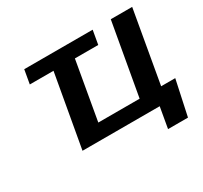

<svg xmlns="http://www.w3.org/2000/svg" viewBox="-174 -954 1448 1368"><g transform="rotate(-30 550.0 -270.0)"><path d="M343 -597 237 0H872L842 171H1006L1068 -118H952L1056 -711H880L775 -118H435L519 -597H711L731 -711H168L148 -597Z"/></g></svg>

Font: Asimov
Style: XWidIt
Weight: 500
Designer: Google
Version: Version 2.000980; 2014